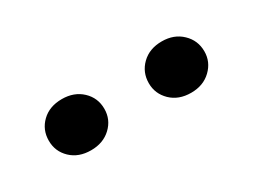

<svg xmlns="http://www.w3.org/2000/svg" viewBox="-27 -860 509 386"><g transform="rotate(-30 228.0 -667.5)"><path d="M46.9 -667.5Q46.9 -692.9 64.7 -710Q82.5 -727.1 111.3 -727.1Q139.6 -727.1 157.7 -710Q175.8 -692.9 175.8 -667.5Q175.8 -642.6 157.7 -625.5Q139.6 -608.4 111.3 -608.4Q82.5 -608.4 64.7 -625.5Q46.9 -642.6 46.9 -667.5ZM278.8 -667Q278.8 -692.4 296.6 -709.7Q314.5 -727.1 343.3 -727.1Q371.6 -727.1 389.6 -709.7Q407.7 -692.4 407.7 -667Q407.7 -642.6 389.6 -625.2Q371.6 -607.9 343.3 -607.9Q314.5 -607.9 296.6 -625.2Q278.8 -642.6 278.8 -667Z"/></g></svg>

Font: Roboto Condensed SemiBold
Style: Regular
Weight: 600
Designer: Christian Robertson
Foundry: Google
Version: Version 3.008; 2023